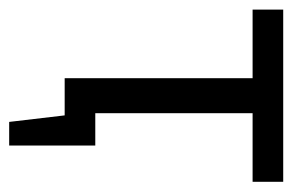

<svg xmlns="http://www.w3.org/2000/svg" viewBox="-132 -396 652 429"><g transform="rotate(90 194.5 -182.0)"><path d="M155.3 0Q175.8 0 238.3 0Q242.2 31.2 252.9 124Q266.6 124 305.7 124Q305.7 76.2 305.7 -68.4Q288.1 -68.4 233.4 -68.4Q233.4 -156.2 233.4 -419.9Q271.5 -419.9 386.7 -419.9Q386.7 -437.5 386.7 -488.3Q291 -488.3 2 -488.3Q2 -470.7 2 -419.9Q40 -419.9 155.3 -419.9Q155.3 -315.4 155.3 0Z"/></g></svg>

Font: Aptus Gothic JP
Style: Medium
Weight: 400
Designer: Fuminori Ogawa / Motoya
Version: Version 1